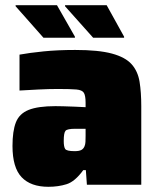

<svg xmlns="http://www.w3.org/2000/svg" viewBox="-20 -710 607 738"><path d="M166 8Q98 8 63 -29Q28 -66 28 -149Q28 -206 41 -239.5Q54 -273 90 -287.5Q126 -302 193 -302Q204 -302 224 -301.5Q244 -301 267.5 -300Q291 -299 309 -298V-315Q309 -342 302.5 -353Q296 -364 273.5 -366Q251 -368 203 -368Q167 -368 128 -366Q89 -364 55 -362V-500Q93 -507 147.5 -512.5Q202 -518 269 -518Q359 -518 410.5 -504Q462 -490 486 -463Q510 -436 516.5 -395.5Q523 -355 523 -302V0H314L310 -56H300Q268 -12 236 -2Q204 8 166 8ZM267 -129Q284 -129 292.5 -133.5Q301 -138 305 -148Q308 -155 308.5 -165Q309 -175 309 -188V-215H269Q239 -215 232 -207.5Q225 -200 225 -168Q225 -146 230.5 -137.5Q236 -129 267 -129ZM457 -565H338L230 -686V-690H390L457 -569ZM268 -565H147L40 -686V-690H199L268 -569Z"/></svg>

Font: Saira Black
Style: Regular
Weight: 900
Designer: Hector Gatti with collaboration of the Omnibus-Type team
Foundry: Omnibus-Type
Version: Version 1.100; ttfautohint (v1.8.3)